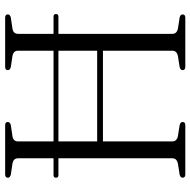

<svg xmlns="http://www.w3.org/2000/svg" viewBox="-17 -723 740 746"><g transform="rotate(-90 353.0 -350.0)"><path d="M176.5 -50.5Q176.5 -32.5 198.5 -28.5L240 -22Q252 -19 252 -10.5Q252 0 239.5 0H48.5Q35.5 0 35.5 -10.5Q35.5 -19 47.5 -22L89 -28.5Q111 -32.5 111 -50.5V-493H45.5Q35.5 -493 35.5 -502.5Q35.5 -512 45.5 -512H111V-650Q111 -667.5 91 -671.5L47.5 -678Q35.5 -681 35.5 -689.5Q35.5 -700 48.5 -700H239.5Q252 -700 252 -689.5Q252 -681 240 -678L196 -671.5Q176.5 -668 176.5 -650V-512H529V-650Q529 -667.5 509 -671.5L465.5 -678Q453.5 -681 453.5 -689.5Q453.5 -700 466.5 -700H657Q670 -700 670 -689.5Q670 -681 658 -678L614 -671.5Q594.5 -668 594.5 -650V-512H661.5Q671.5 -512 671.5 -502.5Q671.5 -493 661.5 -493H594.5V-50.5Q594.5 -32.5 616 -28.5L658 -22Q670 -19 670 -10.5Q670 0 657 0H466.5Q453.5 0 453.5 -10.5Q453.5 -19 465.5 -22L507 -28.5Q529 -32.5 529 -50.5V-320H176.5ZM176.5 -342.5H529V-493H176.5Z"/></g></svg>

Font: Fraunces 144pt Soft Light
Style: Regular
Weight: 300
Version: Version 1.000;[0bf87f6ff]